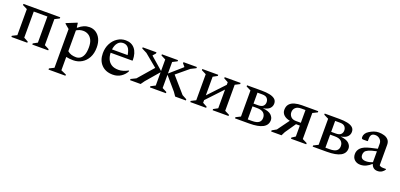

<svg xmlns="http://www.w3.org/2000/svg" viewBox="11 -1345 5120 2460"><g transform="rotate(20 2571.5 -115.5)"><path d="M108 -403 44 -435V-451H546V-435L483 -403V-48L546 -16V0H329V-16L388 -48V-404H202V-48L261 -16V0H44V-16L108 -48Z M634 230V214L698 182V-346L637 -397V-405L775 -461H782L790 -400H797Q834 -432 869 -446.5Q904 -461 945 -461Q994 -461 1033 -435Q1072 -409 1095 -361.5Q1118 -314 1118 -247Q1118 -166 1087 -108.5Q1056 -51 1004 -20.5Q952 10 889 10Q835 10 792 0V182L865 214V230ZM884 -389Q836 -389 792 -362V-78Q818 -56 846.5 -47.5Q875 -39 910 -39Q940 -39 966 -56Q992 -73 1007.5 -111.5Q1023 -150 1023 -215Q1023 -276 1004 -314Q985 -352 953.5 -370.5Q922 -389 884 -389Z M1428 10Q1330 10 1273 -49Q1216 -108 1216 -206Q1216 -280 1246.5 -338Q1277 -396 1327.5 -428.5Q1378 -461 1437 -461Q1517 -461 1562 -406.5Q1607 -352 1608 -250L1603 -245H1308Q1309 -199 1325.5 -160Q1342 -121 1378.5 -97Q1415 -73 1477 -73Q1534 -73 1606 -111H1609V-99Q1585 -53 1538 -21.5Q1491 10 1428 10ZM1419 -417Q1375 -417 1346.5 -384Q1318 -351 1310 -291H1523Q1513 -359 1487 -388Q1461 -417 1419 -417Z M1806 0H1662V-16L1731 -50L1911 -258L1739 -400L1670 -435V-451H1858V-435L1826 -399V-393L1995 -246V-403L1932 -435V-451H2152V-435L2089 -403V-246L2257 -393V-399L2226 -435V-451H2409V-435L2339 -400L2174 -263L2360 -50L2423 -16V0H2277L2241 -52L2089 -229V-48L2151 -16V0H1933V-16L1995 -48V-229L1843 -52Z M2547 -403 2483 -435V-451H2700V-435L2641 -403V-149L2847 -368V-403L2788 -435V-451H3005V-435L2942 -403V-48L3005 -16V0H2788V-16L2847 -48V-303L2641 -84V-48L2700 -16V0H2483V-16L2547 -48Z M3157 -403 3093 -435V-451H3294Q3355 -451 3401.5 -441.5Q3448 -432 3474.5 -410Q3501 -388 3501 -349Q3501 -311 3474.5 -283Q3448 -255 3384 -244Q3469 -235 3501 -203Q3533 -171 3533 -135Q3533 0 3286 0H3093V-16L3157 -48ZM3316 -408H3251V-259H3313Q3361 -259 3382 -279.5Q3403 -300 3403 -332Q3403 -364 3383 -386Q3363 -408 3316 -408ZM3312 -221H3251V-43H3308Q3373 -43 3401.5 -65Q3430 -87 3430 -128Q3430 -171 3402 -196Q3374 -221 3312 -221Z M3856 0V-16L3905 -48V-197H3853L3753 -52L3727 0H3586V-16L3646 -50L3763 -211Q3709 -221 3679 -249.5Q3649 -278 3649 -320Q3649 -368 3674 -397Q3699 -426 3742.5 -438.5Q3786 -451 3841 -451H4064V-435L4000 -403V-48L4064 -16V0ZM3839 -235H3905V-409H3847Q3796 -409 3770 -384.5Q3744 -360 3744 -322Q3744 -287 3767.5 -261Q3791 -235 3839 -235Z M4216 -403 4152 -435V-451H4353Q4414 -451 4460.5 -441.5Q4507 -432 4533.5 -410Q4560 -388 4560 -349Q4560 -311 4533.5 -283Q4507 -255 4443 -244Q4528 -235 4560 -203Q4592 -171 4592 -135Q4592 0 4345 0H4152V-16L4216 -48ZM4375 -408H4310V-259H4372Q4420 -259 4441 -279.5Q4462 -300 4462 -332Q4462 -364 4442 -386Q4422 -408 4375 -408ZM4371 -221H4310V-43H4367Q4432 -43 4460.5 -65Q4489 -87 4489 -128Q4489 -171 4461 -196Q4433 -221 4371 -221Z M4803 10Q4755 10 4723.5 -18.5Q4692 -47 4692 -97Q4692 -146 4727.5 -181.5Q4763 -217 4851 -238L4946 -260V-330Q4946 -366 4919.5 -390Q4893 -414 4858 -414Q4821 -414 4806.5 -395Q4792 -376 4792 -343V-311L4787 -306H4732Q4717 -306 4711.5 -311.5Q4706 -317 4706 -335Q4706 -357 4719.5 -379.5Q4733 -402 4761 -419Q4791 -438 4822 -449.5Q4853 -461 4888 -461Q4926 -461 4961.5 -450.5Q4997 -440 5019 -415Q5041 -390 5041 -348V-69Q5048 -62 5060.5 -57Q5073 -52 5095 -52H5130L5134 -50V-44Q5122 -23 5097.5 -6.5Q5073 10 5038 10Q5004 10 4983 -6.5Q4962 -23 4953 -52H4946Q4920 -26 4882.5 -8Q4845 10 4803 10ZM4783 -119Q4783 -57 4856 -57Q4878 -57 4898.5 -61.5Q4919 -66 4946 -77V-225Q4874 -211 4839 -195Q4804 -179 4793.5 -160.5Q4783 -142 4783 -119Z"/></g></svg>

Font: Spectral Medium
Style: Regular
Weight: 500
Designer: Jean-Baptiste Levee
Foundry: Production Type
Version: Version 2.001